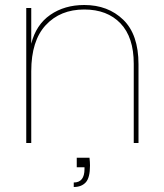

<svg xmlns="http://www.w3.org/2000/svg" viewBox="-20 -572 654 768"><path d="M287 59H338Q340 77 340 90Q340 139 323 157.5Q306 176 275 176V158Q318 158 318 104V97H287ZM515 0V-317Q515 -423 462 -478.5Q409 -534 317 -534Q221 -534 163 -471.5Q105 -409 105 -287V0H85V-540H105V-397Q124 -473 181 -512.5Q238 -552 317 -552Q412 -552 473 -493Q534 -434 534 -315V0Z"/></svg>

Font: Poppins Thin
Style: Regular
Weight: 250
Designer: Ninad Kale (Devanagari), Jonny Pinhorn (Latin)
Foundry: Indian Type Foundry
Version: Version 3.200;PS 1.000;hotconv 16.6.54;makeotf.lib2.5.65590